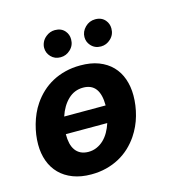

<svg xmlns="http://www.w3.org/2000/svg" viewBox="-111 -877 1005 1000"><g transform="rotate(-15 391.0 -377.5)"><path d="M481.2 -620Q447.8 -620 427.2 -643.8Q410.2 -663 410.2 -688.9Q410.2 -718.8 433.2 -741.8Q456 -764.6 487.9 -764.6Q522.7 -764.6 541.9 -741.1Q557.5 -722.3 557.5 -696.7Q557.5 -663.4 534.1 -641.7Q511.4 -620 481.2 -620ZM263.8 -620Q232.2 -620 212.4 -641Q192.8 -661.6 192.8 -689.3Q192.8 -704.5 199.8 -719.6Q206.7 -734.7 221.6 -746.8Q243.6 -764.6 270.6 -764.6Q305.4 -764.6 324.6 -741.1Q340.2 -722.3 340.2 -696.7Q340.2 -663.4 316.8 -641.7Q294 -620 263.8 -620ZM260.7 10.7Q205.3 10.7 162.6 -5.7Q120 -22 91.1 -51.3Q62.1 -80.6 47.2 -121.3Q32.3 -161.9 32.3 -210.9Q32.3 -263.1 47.6 -317.8Q55.4 -345.5 66.8 -371.1Q78.1 -396.7 94.1 -420.1Q114.3 -449.9 140.6 -474.4Q166.9 -498.9 199.2 -516.3Q231.5 -533.7 269.4 -543.1Q307.2 -552.6 350.1 -552.6Q406.6 -552.9 449.2 -536.6Q491.8 -520.2 520.6 -490.6Q549.4 -460.9 563.7 -419.9Q578.1 -378.9 578.1 -330.3Q578.1 -276.6 563 -222.7Q547.9 -168.7 516.7 -122.2Q496.4 -92.3 470.2 -67.8Q443.9 -43.3 411.8 -25.9Q379.6 -8.5 341.8 1.1Q304 10.7 260.7 10.7ZM424.7 -317.1Q424.7 -437.1 334.9 -437.1Q287.6 -437.1 253.2 -404.1Q219.1 -371.4 201.3 -317.1ZM275.9 -106.5Q300.8 -106.5 321.7 -115.8Q342.7 -125 359.4 -141Q376.1 -157 388.5 -178.8Q400.9 -200.6 409.1 -226.2H185.7Q185.4 -198.5 190.5 -176.5Q195.7 -154.5 206.9 -139Q218 -123.6 235.1 -115.2Q252.1 -106.9 275.9 -106.5Z"/></g></svg>

Font: Linik Sans
Style: Bold Italic
Weight: 700
Italic angle: 9°
Designer: Fonts by Rasmus Andersson / Changes by Cristiano Sobral with parts from Marc Monis
Foundry: rsms
Version: Version 3.020; ttfautohint (v1.6)